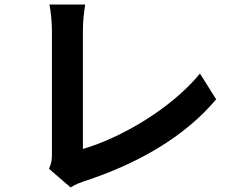

<svg xmlns="http://www.w3.org/2000/svg" viewBox="-20 -781 1040 843"><path d="M195 -40 290 42C313 27 335 20 349 15C585 -62 792 -181 929 -345L858 -458C730 -302 507 -174 344 -127V-647C344 -686 348 -722 354 -761H197C203 -732 208 -685 208 -647V-105C208 -82 207 -65 195 -40Z"/></svg>

Font: Source Han Sans CN
Style: Bold
Weight: 700
Designer: Ryoko NISHIZUKA 西塚涼子 (kana, bopomofo & ideographs); Paul D. Hunt (Latin, Greek & Cyrillic); Sandoll Communications 산돌커뮤니
Foundry: Adobe
Version: Version 2.001;hotconv 1.0.107;makeotfexe 2.5.65593